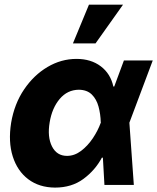

<svg xmlns="http://www.w3.org/2000/svg" viewBox="-20 -811 690 842"><path d="M221.2 11.7Q151.9 11.2 104 -24.9Q56.2 -61 35.9 -125Q15.6 -189 28.8 -272.5Q43 -356 85.7 -418.9Q128.4 -481.9 188.5 -517.3Q248.5 -552.7 315.4 -552.7Q378.9 -552.7 421.9 -520.3Q464.8 -487.8 477.1 -431.6H481L523.4 -545.9H649.9L547.4 -272.9L566.9 0H438L431.2 -119.6H426.8Q397.5 -64.5 345.9 -26.4Q294.4 11.7 221.2 11.7ZM422.4 -272.9 421.9 -274.4Q420.9 -311 412.1 -343.5Q403.3 -376 382.6 -396.5Q361.8 -417 325.7 -417.5Q275.4 -417 241.7 -377Q208 -336.9 197.8 -274.4Q187 -210.4 208 -168.9Q229 -127.4 273.9 -127.4Q306.6 -127.4 335.7 -149.4Q364.7 -171.4 387 -204.6Q409.2 -237.8 421.4 -271.5ZM299.8 -620.6 370.1 -790.5H519.5L398.9 -620.6Z"/></svg>

Font: Inter Display Extra Bold
Style: Italic
Weight: 800
Italic angle: -9.39999°
Designer: Rasmus Andersson
Foundry: rsms
Version: Version 4.000;git-4fc901f